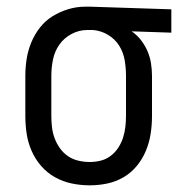

<svg xmlns="http://www.w3.org/2000/svg" viewBox="-20 -548 540 576"><path d="M249 8Q222 8 195.5 2.5Q169 -3 145.5 -16Q122 -29 104 -49.5Q86 -70 75 -95Q64 -120 60 -146.5Q56 -173 56 -200V-320Q56 -346 60 -371.5Q64 -397 74 -421Q84 -445 100 -465.5Q116 -486 138 -499.5Q160 -513 185 -520.5Q210 -528 236 -528Q240 -528 243.5 -528Q247 -528 250 -528L494 -520V-450L375 -454Q391 -443 403 -427.5Q415 -412 422.5 -394.5Q430 -377 433 -358Q436 -339 436 -320V-200Q436 -173 432 -147Q428 -121 418 -96.5Q408 -72 391 -51Q374 -30 351 -16.5Q328 -3 302 2.5Q276 8 249 8ZM249 -62Q266 -62 282 -66Q298 -70 311.5 -80Q325 -90 334.5 -104.5Q344 -119 349 -134.5Q354 -150 356 -166.5Q358 -183 358 -200V-320Q358 -344 354 -367.5Q350 -391 337.5 -411Q325 -431 304 -443.5Q283 -456 259 -458H250Q248 -458 246 -458Q244 -458 242 -458Q217 -458 194.5 -446Q172 -434 158 -414Q144 -394 139 -369.5Q134 -345 134 -320V-200Q134 -183 136 -166Q138 -149 144 -133Q150 -117 160 -103Q170 -89 184 -79.5Q198 -70 215 -66Q232 -62 249 -62Z"/></svg>

Font: Zed Mono
Style: Regular
Weight: 400
Monospace: yes
Designer: Belleve Invis
Foundry: Belleve Invis
Version: Version 1.0.0; ttfautohint (v1.8.4)